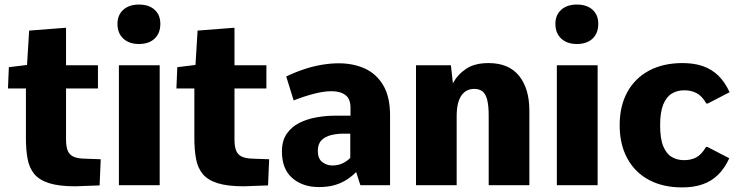

<svg xmlns="http://www.w3.org/2000/svg" viewBox="-20 -816 3267 846"><path d="M312 4.9Q240.2 4.9 196.8 -8.8Q153.3 -22.5 131.1 -49.3Q108.9 -76.2 101.6 -116Q94.2 -155.8 94.2 -207.5V-426.3H15.1L19 -520L99.1 -529.8L108.4 -681.2L271 -693.8V-528.3H411.6V-426.3H271V-201.2Q271 -172.9 277.3 -154.8Q283.7 -136.7 299.8 -127.7Q315.9 -118.7 344.7 -117.2Q364.7 -116.7 384.5 -115.7Q404.3 -114.7 423.8 -114.3L418.9 1Q392.1 2 365.2 2.9Q338.4 3.9 312 4.9Z M503.9 0V-528.3H683.6V0ZM592.3 -622.1Q548.8 -622.1 523.2 -646Q497.6 -669.9 497.6 -710.9Q497.6 -750 523.2 -772.9Q548.8 -795.9 592.3 -795.9Q636.2 -795.9 661.4 -772.9Q686.5 -750 686.5 -710.9Q686.5 -669.9 661.4 -646Q636.2 -622.1 592.3 -622.1Z M1054.2 4.9Q982.4 4.9 939 -8.8Q895.5 -22.5 873.3 -49.3Q851.1 -76.2 843.8 -116Q836.4 -155.8 836.4 -207.5V-426.3H757.3L761.2 -520L841.3 -529.8L850.6 -681.2L1013.2 -693.8V-528.3H1153.8V-426.3H1013.2V-201.2Q1013.2 -172.9 1019.5 -154.8Q1025.9 -136.7 1042 -127.7Q1058.1 -118.7 1086.9 -117.2Q1106.9 -116.7 1126.7 -115.7Q1146.5 -114.7 1166 -114.3L1161.1 1Q1134.3 2 1107.4 2.9Q1080.6 3.9 1054.2 4.9Z M1385.3 8.3Q1313.5 8.3 1267.8 -31.5Q1222.2 -71.3 1222.2 -148.9Q1222.2 -195.8 1243.4 -226.6Q1264.6 -257.3 1298.8 -274.4Q1333 -291.5 1373.8 -298.8Q1414.6 -306.2 1453.1 -306.2H1524.4V-340.8Q1524.4 -380.9 1501.7 -397.5Q1479 -414.1 1440.9 -414.1Q1406.2 -414.1 1362.3 -402.6Q1318.4 -391.1 1273.9 -373.5L1241.2 -479Q1279.8 -497.6 1319.1 -510.7Q1358.4 -523.9 1397.5 -530.5Q1436.5 -537.1 1472.7 -537.1Q1536.1 -537.1 1587.2 -514.2Q1638.2 -491.2 1668.5 -440.4Q1698.7 -389.6 1698.7 -308.1V0H1567.9L1549.3 -58.1Q1531.7 -40 1508.8 -24.9Q1485.8 -9.8 1455.6 -0.7Q1425.3 8.3 1385.3 8.3ZM1444.3 -86.9Q1471.7 -86.9 1492.2 -97.7Q1512.7 -108.4 1523.4 -120.6V-227.1H1494.1Q1465.3 -227.1 1439 -220.7Q1412.6 -214.4 1396.5 -198Q1380.4 -181.6 1380.4 -151.4Q1380.4 -117.2 1399.9 -102.1Q1419.4 -86.9 1444.3 -86.9Z M1813 0V-528.3H1966.8L1975.6 -449.2Q1996.1 -487.3 2033.7 -512.7Q2071.3 -538.1 2132.8 -538.1Q2221.7 -538.1 2267.1 -481.9Q2312.5 -425.8 2312.5 -328.1V0H2133.3V-305.2Q2133.3 -352.1 2126.2 -377.9Q2119.1 -403.8 2105 -414.1Q2090.8 -424.3 2069.3 -424.3Q2052.7 -424.3 2038.8 -417.7Q2024.9 -411.1 2014.4 -397Q2003.9 -382.8 1998 -359.9Q1992.2 -336.9 1992.2 -303.7V0Z M2433.6 0V-528.3H2613.3V0ZM2522 -622.1Q2478.5 -622.1 2452.9 -646Q2427.2 -669.9 2427.2 -710.9Q2427.2 -750 2452.9 -772.9Q2478.5 -795.9 2522 -795.9Q2565.9 -795.9 2591.1 -772.9Q2616.2 -750 2616.2 -710.9Q2616.2 -669.9 2591.1 -646Q2565.9 -622.1 2522 -622.1Z M2985.8 9.8Q2900.9 9.8 2839.1 -23.4Q2777.3 -56.6 2743.9 -118.4Q2710.4 -180.2 2710.4 -264.2Q2710.4 -348.6 2744.1 -410.2Q2777.8 -471.7 2840.1 -504.9Q2902.3 -538.1 2987.3 -538.1Q3038.1 -538.1 3076.9 -524.7Q3115.7 -511.2 3144.8 -483.2Q3173.8 -455.1 3194.8 -409.7L3098.6 -359.9H3092.3Q3073.2 -393.6 3048.3 -406.2Q3023.4 -418.9 2992.7 -418Q2964.4 -418 2940.4 -403.8Q2916.5 -389.6 2902.6 -356Q2888.7 -322.3 2888.7 -264.2Q2888.7 -205.1 2902.3 -171.9Q2916 -138.7 2939.2 -124.8Q2962.4 -110.8 2991.2 -110.4Q3022 -109.4 3046.6 -121.8Q3071.3 -134.3 3090.8 -168.5H3097.2L3193.4 -118.7Q3172.4 -73.2 3143.3 -45.2Q3114.3 -17.1 3075.4 -3.7Q3036.6 9.8 2985.8 9.8Z"/></svg>

Font: Comme ExtraBold
Style: Regular
Weight: 800
Version: Version 1.000;gftools[0.9.27]